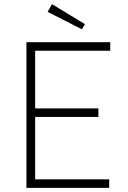

<svg xmlns="http://www.w3.org/2000/svg" viewBox="-20 -903 617 923"><path d="M107 0V-700H510V-659H149V-382H453V-341H149V-41H505V0ZM374 -762 209 -846 230 -883 388 -787Z"/></svg>

Font: Readex Pro Light
Style: Regular
Weight: 300
Designer: Bonnie Shaver-Troup, Thomas Jockin
Foundry: Lexend
Version: Version 1.200; ttfautohint (v1.8.3)